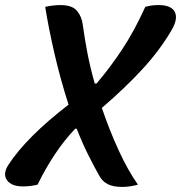

<svg xmlns="http://www.w3.org/2000/svg" viewBox="-37 -727 713 756"><path d="M54 7Q8 7 -9.5 -17.5Q-27 -42 -4 -78Q67 -187 233 -315Q201 -414 177.5 -516Q154 -618 141 -700Q172 -707 201 -707Q247 -707 266 -684.5Q285 -662 289 -629Q296 -578 306.5 -522Q317 -466 336 -398H343Q396 -460 444 -532.5Q492 -605 535 -700Q550 -704 561.5 -705.5Q573 -707 588 -707Q637 -707 651 -680.5Q665 -654 639 -609Q593 -530 525 -456Q457 -382 364 -302Q394 -214 430 -135.5Q466 -57 506 0Q493 4 476.5 6.5Q460 9 445 9Q407 9 386 -2.5Q365 -14 354 -35Q334 -70 310.5 -117Q287 -164 265 -220H259Q216 -175 178.5 -118.5Q141 -62 111 0Q99 3 84 5Q69 7 54 7Z"/></svg>

Font: Recursive Sn Csl St SmB
Style: Italic
Weight: 600
Italic angle: -15°
Version: Version 1.079;hotconv 1.0.112;makeotfexe 2.5.65598; ttfautoh